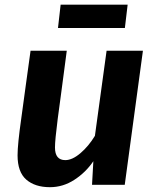

<svg xmlns="http://www.w3.org/2000/svg" viewBox="-20 -768 651 798"><path d="M187.5 10Q125.5 10 89.2 -21.5Q53 -53 53 -122.5Q53 -168 68.5 -276.5Q77.5 -342.5 87.5 -415.8Q97.5 -489 107 -557H257.5Q253 -522 246.2 -471.2Q239.5 -420.5 232.5 -367.8Q225.5 -315 220 -275Q208.5 -185.5 208.5 -155Q208.5 -102.5 251.5 -102.5Q280.5 -102.5 314.5 -131.5Q348.5 -160.5 374.5 -203.5L423 -557H574L498.5 0H362.5L368 -98Q336.5 -51.5 289.2 -20.8Q242 10 187.5 10ZM221 -651.5 232 -748.5H510.5L499 -651.5Z"/></svg>

Font: Merriweather Sans Italic
Style: Bold
Weight: 700
Italic angle: -7.5°
Designer: Eben Sorkin
Foundry: Eben Sorkin
Version: Version 1.008; ttfautohint (v1.7.19-72a1) -l 8 -r 50 -G 200 